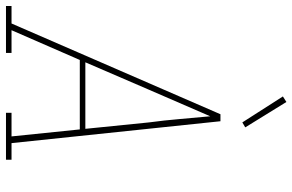

<svg xmlns="http://www.w3.org/2000/svg" viewBox="-210 -810 1001 658"><g transform="rotate(90 291.0 -480.5)"><path d="M-18 0V-19H42L353 -735H377L452 -19H509V0H348V-19H429L405 -253H167L65 -19H143V0ZM403 -272 381 -490Q374 -542 369.5 -595Q365 -648 360 -700Q337 -648 314.5 -595Q292 -542 269 -490L175 -272ZM381 -810 292 -949 311 -961 398 -820Z"/></g></svg>

Font: Iosevka Etoile Thin
Style: Italic
Weight: 100
Italic angle: -9°
Designer: Belleve Invis
Foundry: Belleve Invis
Version: Version 22.1.2; ttfautohint (v1.8.4)